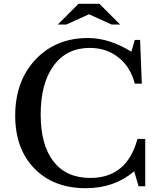

<svg xmlns="http://www.w3.org/2000/svg" viewBox="-20 -980 842 1010"><path d="M671 -708 689 -770H717L726 -540H689Q667 -627 603.5 -677.5Q540 -728 452 -728Q331 -728 262.5 -635Q194 -542 194 -378Q194 -217 261.5 -130.5Q329 -44 455 -44Q648 -44 703 -249H744V0H709L686 -79Q581 10 432 10Q262 10 161 -93.5Q60 -197 60 -372Q60 -553 166.5 -666.5Q273 -780 443 -780Q555 -780 671 -708ZM393 -960H503L612 -851H567L448 -905L329 -851H284Z"/></svg>

Font: Libre Baskerville
Style: Regular
Weight: 400
Designer: Pablo Impallari, Rodrigo Fuenzalida
Foundry: Pablo Impallari, Rodrigo Fuenzalida
Version: Version 1.000